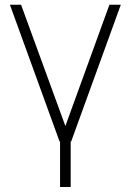

<svg xmlns="http://www.w3.org/2000/svg" viewBox="-20 -582 538 790"><path d="M477.1 -562.5H430.2L249 -63.5L66.7 -562.5H20.8L225 0H227.1V187.5H270.8V0H272.9Z"/></svg>

Font: Manrope Thin
Style: Regular
Weight: 100
Width: 4
Designer: Michael Sharanda
Foundry: Michael Sharanda
Version: Version 2.000;PS 002.000;hotconv 1.0.88;makeotf.lib2.5.64775